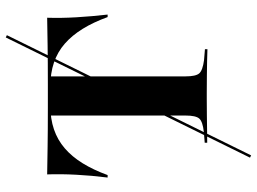

<svg xmlns="http://www.w3.org/2000/svg" viewBox="-135 -624 914 684"><g transform="rotate(-90 322.0 -282.0)"><path d="M110.5 155.6 102.4 151.6 530.6 -718.5 538.7 -714.5ZM312.1 -2.4Q279.8 -2.4 250.4 -2Q221 -1.6 197.2 -1.2Q173.4 -0.8 155.6 -0.8V-9.7L194.4 -12.9Q230.6 -16.9 241.5 -29Q252.4 -41.1 252.4 -78.2V-201.6H391.9V-78.2Q391.9 -41.1 402.8 -29Q413.7 -16.9 450 -12.1L488.7 -8.9V0Q471.8 -0.8 447.6 -1.2Q423.4 -1.6 394.4 -2Q365.3 -2.4 332.3 -2.4H322.6ZM289.5 -559.7Q241.1 -559.7 203.2 -546.8Q165.3 -533.9 135.5 -508.1Q105.6 -482.3 82.3 -444.4Q58.9 -406.5 40.3 -355.6H31.5Q38.7 -412.9 41.5 -467.3Q44.4 -521.8 42.7 -571Q85.5 -570.2 141.5 -569.4Q197.6 -568.5 280.6 -568.5H362.9Q446 -568.5 502.4 -569.4Q558.9 -570.2 600.8 -571Q599.2 -521.8 602.4 -467.3Q605.6 -412.9 612.1 -355.6H603.2Q584.7 -406.5 561.3 -444.4Q537.9 -482.3 508.5 -508.1Q479 -533.9 441.1 -546.8Q403.2 -559.7 354.8 -559.7ZM252.4 -201.6V-562.9H391.9V-201.6Z"/></g></svg>

Font: Playfair 144pt SemiExpanded ExtraBold
Style: Regular
Weight: 800
Width: 6
Designer: Claus Eggers Sørensen
Foundry: Claus Eggers Sørensen
Version: Version 2.203